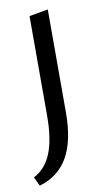

<svg xmlns="http://www.w3.org/2000/svg" viewBox="-89 -464 435 794"><g transform="rotate(-10 128.5 -67.0)"><path d="M92 -409 171 -423V9Q171 128 132 196.5Q93 265 12 289L-6 251Q44 226 68 167Q92 108 92 9Z"/></g></svg>

Font: Ysabeau Infant Medium
Style: Regular
Weight: 500
Designer: Christian Thalmann (Catharsis Fonts)
Version: Version 0.003